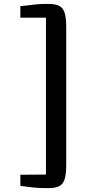

<svg xmlns="http://www.w3.org/2000/svg" viewBox="-20 -868 449 981"><path d="M318.4 -29.3Q318.4 20.5 310.8 46.1Q303.2 71.8 283.7 82.5Q264.2 93.3 225.6 93.3Q185.1 93.3 156.7 90.6Q128.4 87.9 84 81.5V24.9L214.8 23.9V-777.8H84V-836.4L114.3 -839.8Q146.5 -844.2 170.4 -846.2Q194.3 -848.1 225.6 -848.1Q264.2 -848.1 283.7 -837.4Q303.2 -826.7 310.8 -801Q318.4 -775.4 318.4 -725.6Z"/></svg>

Font: Merriweather Sans
Style: Regular
Weight: 400
Designer: Eben Sorkin
Foundry: Eben Sorkin
Version: Version 1.006; ttfautohint (v1.4.1) -l 6 -r 50 -G 0 -x 11 -H